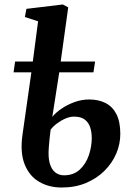

<svg xmlns="http://www.w3.org/2000/svg" viewBox="-20 -826 607 857"><path d="M213.5 -304.5Q229 -323.5 255 -341.2Q281 -359 313 -370.5Q345 -382 377.5 -382Q420.5 -382 451.8 -365.8Q483 -349.5 500 -315.8Q517 -282 517 -228.5Q517 -183 498.8 -140.2Q480.5 -97.5 446.2 -63.5Q412 -29.5 363.8 -9.2Q315.5 11 255.5 11Q198.5 11 154.8 -14.5Q111 -40 90 -92.5Q69 -145 80.5 -225.5L120 -503H40.5L47.5 -551.5H126.5L150 -731L91 -750L98 -786.5L260.5 -806L284.5 -793L251 -551.5H404.5L397 -503H244.5ZM310 -305.5Q292.5 -305.5 272.5 -297Q252.5 -288.5 234.8 -275.2Q217 -262 206 -247.5Q203.5 -228 201.5 -208.8Q199.5 -189.5 198 -170.5Q194 -124.5 202.2 -96.5Q210.5 -68.5 227.2 -56Q244 -43.5 265.5 -43.5Q308.5 -43.5 336 -69Q363.5 -94.5 376.5 -133Q389.5 -171.5 389.5 -209.5Q389.5 -235 382.8 -256.8Q376 -278.5 358.8 -292Q341.5 -305.5 310 -305.5Z"/></svg>

Font: Merriweather 20pt SemiBold
Style: Italic
Weight: 600
Italic angle: -7.8°
Version: Version 2.101